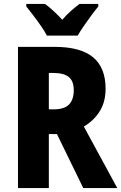

<svg xmlns="http://www.w3.org/2000/svg" viewBox="-20 -951 613 971"><path d="M256 -714Q387 -714 450.5 -661.5Q514 -609 514 -502Q514 -436 484.5 -388.5Q455 -341 404 -311L573 0H401L268 -273H227V0H71V-714ZM250 -582H227V-398H252Q305 -398 329 -422.5Q353 -447 353 -495Q353 -541 328 -561.5Q303 -582 250 -582ZM217 -771Q207 -791 188 -818.5Q169 -846 148.5 -873Q128 -900 113 -918V-931H208Q227 -917 249.5 -896.5Q272 -876 295 -851Q317 -877 339.5 -896.5Q362 -916 382 -931H477V-918Q461 -899 441.5 -872.5Q422 -846 403.5 -819Q385 -792 373 -771Z"/></svg>

Font: Noto Sans Telugu Condensed ExtraBold
Style: Regular
Weight: 800
Width: 3
Designer: Jelle Bosma - Monotype Design Team
Foundry: Monotype Imaging Inc.
Version: Version 2.005; ttfautohint (v1.8.4.7-5d5b)